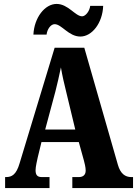

<svg xmlns="http://www.w3.org/2000/svg" viewBox="-20 -957 697 977"><path d="M389 -771C448 -771 502 -840 505 -927H439C436 -900 415 -874 398 -874C363 -874 327 -937 268 -937C208 -937 154 -867 150 -781H217C220 -808 238 -834 258 -834C294 -834 329 -771 389 -771ZM6 0H232V-56H192C168 -56 161 -69 161 -91C161 -110 169 -140 172 -156L191 -234H381L407 -140C410 -129 416 -106 416 -89C416 -64 399 -56 382 -56H348V0H657V-56H648C617 -56 593 -73 580 -118L409 -714H258L80 -127C63 -68 40 -56 11 -56H6ZM210 -298 262 -492C272 -530 281 -572 290 -614C297 -571 307 -530 317 -489L363 -298Z"/></svg>

Font: Noto Serif Myanmar ExtraCondensed Black
Style: Regular
Weight: 900
Width: 2
Designer: Ben Mitchell and the Monotype Design Team
Foundry: Monotype Imaging Inc.
Version: Version 2.106